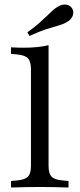

<svg xmlns="http://www.w3.org/2000/svg" viewBox="-20 -834 354 854"><path d="M157.3 -2.4Q119.4 -2.4 89.9 -1.6Q60.5 -0.8 29 0V-29L56.5 -31.5Q91.1 -34.7 104.4 -48.4Q117.7 -62.1 117.7 -96V-206.5H196V-96Q196 -62.1 209.3 -48.4Q222.6 -34.7 257.3 -31.5L284.7 -29V0Q253.2 -0.8 223.8 -1.6Q194.4 -2.4 157.3 -2.4ZM117.7 -206.5V-525Q117.7 -560.5 104.4 -574.6Q91.1 -588.7 55.6 -591.9L29 -594.4V-623.4Q45.2 -622.6 58.1 -622.2Q71 -621.8 84.7 -621.8Q117.7 -621.8 146 -624.6Q174.2 -627.4 196 -633.1V-623.4V-206.5ZM111.3 -674.2 101.6 -690.3Q132.3 -712.1 152.4 -729.8Q172.6 -747.6 186.7 -761.3Q200.8 -775 212.5 -785.9Q224.2 -796.8 237.9 -804.8Q257.3 -816.1 275 -813.3Q292.7 -810.5 301.6 -795.2Q309.7 -781.5 303.6 -764.5Q297.6 -747.6 278.2 -736.3Q262.1 -726.6 240.7 -720.6Q219.4 -714.5 188.3 -704.8Q157.3 -695.2 111.3 -674.2Z"/></svg>

Font: Playfair 5pt SemiExpanded Light
Style: Regular
Weight: 400
Version: Version 2.203